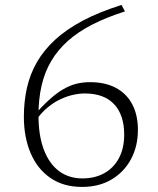

<svg xmlns="http://www.w3.org/2000/svg" viewBox="-20 -726 624 756"><path d="M458.5 -706.5 472 -681Q399.5 -658 343.8 -629.5Q288 -601 248 -565.5Q208 -530 182 -486.2Q156 -442.5 143.8 -389.2Q131.5 -336 131.5 -272Q131.5 -192.5 152.5 -137Q173.5 -81.5 212.2 -52.5Q251 -23.5 304.5 -23.5Q353.5 -23.5 390.5 -44Q427.5 -64.5 448.2 -103.2Q469 -142 469 -196Q469 -273.5 429.2 -315.8Q389.5 -358 314 -358Q292 -358 267.5 -352.5Q243 -347 218 -335.2Q193 -323.5 169.8 -304.8Q146.5 -286 127 -259.5L113.5 -271Q145.5 -307.5 173 -332.5Q200.5 -357.5 226.2 -373Q252 -388.5 278.2 -395.5Q304.5 -402.5 334.5 -402.5Q395 -402.5 437.2 -379.5Q479.5 -356.5 501.2 -314.5Q523 -272.5 523 -215Q523 -149.5 495.5 -98.8Q468 -48 418.8 -19Q369.5 10 303.5 10Q229 10 177.8 -25.8Q126.5 -61.5 100.2 -124Q74 -186.5 74 -266Q74 -326 86 -379.8Q98 -433.5 125.2 -481Q152.5 -528.5 197 -569.5Q241.5 -610.5 306.2 -644.8Q371 -679 458.5 -706.5Z"/></svg>

Font: Newsreader 14pt Light
Style: Regular
Weight: 300
Designer: Hugues Gentile
Foundry: Production Type
Version: Version 1.003